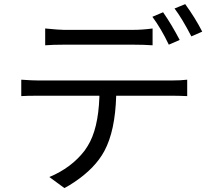

<svg xmlns="http://www.w3.org/2000/svg" viewBox="-20 -872 1040 948"><path d="M867.2 -674.8 813.5 -651.4Q776.4 -729.5 732.4 -789.1L785.2 -811.5Q826.2 -752.9 867.2 -674.8ZM639.6 -651.4H294.9Q242.2 -651.4 203.1 -648.4V-731.4Q271.5 -724.6 293.9 -724.6H639.6Q682.6 -724.6 733.4 -731.4V-648.4Q689.5 -651.4 639.6 -651.4ZM171.9 -474.6H826.2Q872.1 -474.6 904.3 -478.5V-397.5Q859.4 -399.4 826.2 -399.4H553.7Q548.8 -225.6 495.1 -126Q449.2 -41 346.7 27.3Q322.3 43.9 297.9 56.6L223.6 2Q332 -43 397.5 -127.9Q406.2 -140.6 413.1 -151.4Q464.8 -234.4 470.7 -391.6Q470.7 -395.5 470.7 -399.4H171.9Q112.3 -399.4 85 -397.5V-478.5Q139.6 -474.6 171.9 -474.6ZM841.8 -830.1 894.5 -851.6Q945.3 -781.2 978.5 -715.8L924.8 -692.4Q878.9 -781.2 841.8 -830.1Z"/></svg>

Font: Taipei Sans TC Beta
Style: Regular
Weight: 400
Designer: JT Foundry
Foundry: JT Foundry
Version: Version 1.000